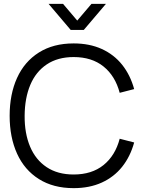

<svg xmlns="http://www.w3.org/2000/svg" viewBox="-20 -960 756 995"><path d="M361.7 15Q256.2 15 181.5 -32.1Q106.8 -79.2 68.4 -163.8Q30 -248.5 30 -360Q30 -471.5 68.4 -556.2Q106.8 -640.8 181.5 -687.9Q256.2 -735 361.7 -735Q443.8 -735 507.3 -706.2Q570.8 -677.3 613.1 -624.2Q655.3 -571.2 675.3 -498.3L600.3 -479Q577.2 -566.5 516.5 -615.4Q455.8 -664.3 361.7 -664.3Q279.2 -664.3 222.3 -626.2Q165.5 -588.2 136.9 -519.9Q108.3 -451.7 107.7 -360Q107 -269 135.8 -200.4Q164.5 -131.8 221.7 -93.8Q278.8 -55.7 361.7 -55.7Q455.8 -55.7 516.5 -104.6Q577.2 -153.5 600.3 -241L675.3 -221.7Q655.3 -148.8 613.1 -95.8Q570.8 -42.7 507.3 -13.8Q443.8 15 361.7 15ZM231.7 -940H306.7L380.3 -853.3L454 -940H529L414.3 -805H346.3Z"/></svg>

Font: Manrope
Style: Regular
Weight: 400
Designer: Mikhail Sharanda
Foundry: Mikhail Sharanda
Version: Version 4.503